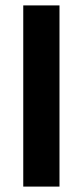

<svg xmlns="http://www.w3.org/2000/svg" viewBox="-20 -690 290 710"><path d="M66 -670V0H200V-670Z"/></svg>

Font: LT Wave Alt Bold
Style: Regular
Weight: 700
Designer: Daniel Lyons
Version: Version 2.5 (Glyphs App)